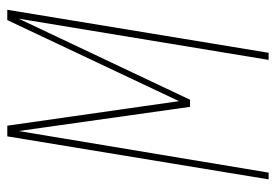

<svg xmlns="http://www.w3.org/2000/svg" viewBox="-138 -638 775 540"><g transform="rotate(-90 250.0 -367.5)"><path d="M16 0 137 -735H167L236 -252L464 -735H493L372 0H352L468 -703L240 -221H220L152 -703L35 0Z"/></g></svg>

Font: Iosevka SS04 Thin Oblique
Style: Regular
Weight: 100
Italic angle: -9°
Monospace: yes
Designer: Belleve Invis
Foundry: Belleve Invis
Version: Version 19.0.0; ttfautohint (v1.8.4)